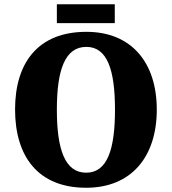

<svg xmlns="http://www.w3.org/2000/svg" viewBox="-20 -875 810 905"><path d="M248 -766H521V-855H248ZM386 10C600 10 719 -137 719 -358C719 -580 600 -725 387 -725C160 -725 51 -580 51 -359C51 -137 160 10 386 10ZM386 -61C286 -61 248 -171 248 -358C248 -545 286 -654 387 -654C486 -654 522 -545 522 -358C522 -171 486 -61 386 -61Z"/></svg>

Font: Noto Serif Tamil SemiCondensed Black
Style: Regular
Weight: 900
Width: 4
Designer: Indian Type Foundry, Tom Grace, and the Monotype Design Team
Foundry: Monotype Imaging Inc.
Version: Version 2.004